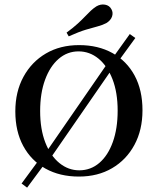

<svg xmlns="http://www.w3.org/2000/svg" viewBox="-20 -786 713 867"><path d="M202.4 -63.7 177.4 -83.1 475.8 -515.3 500 -494.4ZM102.4 61.3 77.4 42.7 169.4 -82.3 194.4 -62.9ZM504.8 -496 482.3 -515.3 566.1 -632.3 591.1 -614.5ZM336.3 11.3Q250 11.3 185.5 -24.6Q121 -60.5 85.1 -126.6Q49.2 -192.7 49.2 -283.1Q49.2 -371.8 85.9 -439.1Q122.6 -506.5 187.1 -544.4Q251.6 -582.3 337.1 -582.3Q423.4 -582.3 487.9 -546.4Q552.4 -510.5 587.9 -444.8Q623.4 -379 623.4 -287.9Q623.4 -199.2 587.1 -131.9Q550.8 -64.5 486.3 -26.6Q421.8 11.3 336.3 11.3ZM337.9 -16.9Q389.5 -16.9 428.6 -50.4Q467.7 -83.9 489.5 -144.8Q511.3 -205.6 511.3 -286.3Q511.3 -368.5 487.9 -428.6Q464.5 -488.7 424.6 -521.4Q384.7 -554 334.7 -554Q283.9 -554 244.8 -520.2Q205.6 -486.3 183.5 -425.8Q161.3 -365.3 161.3 -284.7Q161.3 -202.4 184.7 -142.3Q208.1 -82.3 248.4 -49.6Q288.7 -16.9 337.9 -16.9ZM290.3 -621.8 280.6 -638.7Q311.3 -661.3 331 -679.4Q350.8 -697.6 364.5 -712.1Q378.2 -726.6 389.9 -737.5Q401.6 -748.4 415.3 -757.3Q434.7 -768.5 454.4 -764.9Q474.2 -761.3 483.1 -744.4Q491.9 -729 485.9 -711.3Q479.8 -693.5 459.7 -681.5Q442.7 -672.6 421 -666.9Q399.2 -661.3 368.1 -652Q337.1 -642.7 290.3 -621.8Z"/></svg>

Font: Playfair SemiBold
Style: Regular
Weight: 600
Designer: Claus Eggers Sørensen
Foundry: Claus Eggers Sørensen
Version: Version 2.001;gftools[0.9.30]